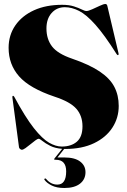

<svg xmlns="http://www.w3.org/2000/svg" viewBox="-20 -734 633 959"><path d="M306 10Q303 10 300.5 10L267 52.5H301.5Q353.5 52.5 380.2 72.8Q407 93 407 126Q407 162 379.5 183.5Q352 205 301.5 205Q263.5 205 238.8 192.8Q214 180.5 202.5 164.5Q199.5 161 203 158.5Q206.5 155 211.5 161Q234.5 188 266.5 188Q310.5 188 310.5 122Q310.5 64 258.5 64H255Q247.5 64 252.5 57L290.5 9.5Q254.5 6.5 230.5 -5.8Q206.5 -18 192.5 -29.5Q178.5 -41 173 -41Q168 -41 156.8 -32.8Q145.5 -24.5 132.2 -13.5Q119 -2.5 107.2 5.8Q95.5 14 89 14Q85.5 14 80.8 10.5Q76 7 75 2L42 -246Q41 -253.5 44 -255Q47.5 -256.5 51 -251Q106.5 -148 149 -94.2Q191.5 -40.5 225.2 -21.2Q259 -2 288 -2Q335.5 -2 363.8 -26.2Q392 -50.5 392 -103Q392 -155.5 361.5 -190.5Q331 -225.5 253 -251Q128 -293 75.5 -352.5Q23 -412 23 -495Q23 -558.5 56.5 -607Q90 -655.5 150 -682.8Q210 -710 290 -710Q325 -710 349 -702.2Q373 -694.5 388.2 -686.8Q403.5 -679 412 -679Q421.5 -679 440.8 -687.8Q460 -696.5 478.8 -705.2Q497.5 -714 506 -714Q514 -714 516 -705L572 -468Q574 -461 570 -459Q567 -457.5 563 -463Q502 -559.5 456.8 -610.2Q411.5 -661 375 -679.5Q338.5 -698 304 -698Q263.5 -698 237.8 -669Q212 -640 212 -592Q212 -538.5 240 -502Q268 -465.5 340 -441Q427.5 -411 478.5 -376.5Q529.5 -342 551.2 -300Q573 -258 573 -205Q573 -145 541.2 -96.2Q509.5 -47.5 449.8 -18.8Q390 10 306 10Z"/></svg>

Font: Fraunces 144pt Black
Style: Regular
Weight: 900
Version: Version 1.000;[0bf87f6ff]